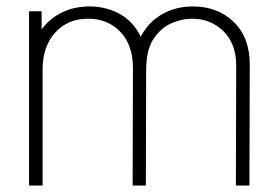

<svg xmlns="http://www.w3.org/2000/svg" viewBox="-20 -575 854 595"><path d="M753 0H711L712 -372Q712 -439.5 672.5 -478.2Q633 -517 575 -517Q543 -517 510.2 -502.5Q477.5 -488 455.2 -453.5Q433 -419 433 -359H396Q393.5 -418.5 416.8 -462.5Q440 -506.5 482 -530.8Q524 -555 578 -555Q654.5 -555 704.2 -507Q754 -459 754 -375ZM112 0H70V-540H109V-430H112ZM432 0H391L392 -365Q392 -435 353.2 -476Q314.5 -517 253 -517Q190 -517 151 -474Q112 -431 112 -359L75 -375Q75 -427 98.5 -467.8Q122 -508.5 163.2 -531.8Q204.5 -555 258 -555Q303.5 -555 343.5 -535.8Q383.5 -516.5 408.2 -476Q433 -435.5 433 -372Z"/></svg>

Font: Manrope Variable Light
Style: Regular
Weight: 200
Designer: Mikhail Sharanda
Foundry: Mikhail Sharanda
Version: Version 4.505